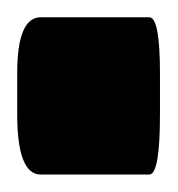

<svg xmlns="http://www.w3.org/2000/svg" viewBox="-49 -200 204 220"><path d="M-29.3 -69.3V-115.7Q-29.3 -180.2 -2.4 -180.2H122.1Q134.3 -180.2 134.3 -115.7V-69.3Q134.3 0 122.1 0H-2.4Q-29.3 0 -29.3 -69.3Z"/></svg>

Font: Sahel FD
Style: Bold-FD
Weight: 700
Foundry: Saber Rastikerdar (saber.rastikerdar@gmail.com)
Version: Version 3.3.0